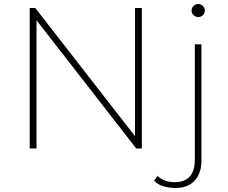

<svg xmlns="http://www.w3.org/2000/svg" viewBox="-20 -740 1135 957"><path d="M128 0V-700H156L653 -61V-700H687V0H659L162 -639V0ZM854 197Q823 197 794.5 188.5Q766 180 748 161L765 137Q798 168 852 168Q900 168 925.5 140Q951 112 951 58V-519H984V62Q984 123 950.5 160Q917 197 854 197ZM968 -655Q955 -655 945 -664.5Q935 -674 935 -687Q935 -701 945 -710.5Q955 -720 968 -720Q981 -720 991 -710.5Q1001 -701 1001 -688Q1001 -674 991.5 -664.5Q982 -655 968 -655Z"/></svg>

Font: Montserrat ExtraLight
Style: Regular
Weight: 200
Designer: Julieta Ulanovsky
Foundry: Julieta Ulanovsky
Version: Version 9.000; ttfautohint (v1.8.4.7-5d5b)